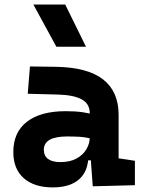

<svg xmlns="http://www.w3.org/2000/svg" viewBox="-20 -815 626 845"><path d="M388.2 4.9 377 -148.4 375 -215.8V-316.9Q375 -358.4 339.6 -377.7Q304.2 -397 234.4 -398.9L102.1 -402.3L111.8 -522.5L224.6 -521Q365.2 -519 433.6 -465.6Q502 -412.1 502 -309.6V-118.2L573.7 -107.4V0ZM212.9 9.8Q130.4 9.8 84.5 -30.8Q38.6 -71.3 38.6 -146Q38.6 -232.9 98.6 -279.3Q158.7 -325.7 269 -325.7Q311.5 -325.7 342.5 -321.3Q373.5 -316.9 405.3 -307.6L383.8 -204.6Q352.5 -211.9 327.6 -213.1Q302.7 -214.4 275.4 -214.4Q172.9 -214.4 172.9 -155.8Q172.9 -129.4 191.4 -115.5Q210 -101.6 245.6 -101.6Q288.6 -101.6 317.4 -117.7Q346.2 -133.8 360.6 -158.7Q375 -183.6 375 -210V-242.2L393.6 -109.4H352.1L369.1 -125Q367.7 -80.1 348.6 -50Q329.6 -20 295.2 -5.1Q260.7 9.8 212.9 9.8ZM228 -609.4 127 -794.9H267.1L358.4 -609.4Z"/></svg>

Font: Cascadia Mono
Style: Regular
Weight: 400
Monospace: yes
Designer: Aaron Bell
Foundry: Saja Typeworks
Version: Version 2102.003